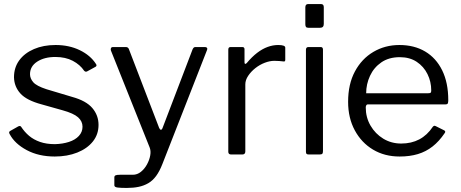

<svg xmlns="http://www.w3.org/2000/svg" viewBox="-20 -762 2272 947"><path d="M395 -413Q375 -443 339 -462Q303 -481 253 -481Q199 -481 163.5 -458Q128 -435 128 -396Q128 -375 144 -356.5Q160 -338 209 -322L336 -284Q405 -265 435.5 -229Q466 -193 466 -146Q466 -99 438 -64Q410 -29 361 -9.5Q312 10 250 10Q171 10 112 -21.5Q53 -53 28 -100Q25 -105 25 -109Q25 -113 30 -116L69 -138Q74 -141 78 -140.5Q82 -140 84 -137Q101 -111 123.5 -92Q146 -73 177.5 -62Q209 -51 251 -51Q289 -52 320 -62Q351 -72 369 -91.5Q387 -111 387 -137Q387 -164 365 -183.5Q343 -203 289 -218L186 -247Q111 -267 80.5 -301Q50 -335 49 -381Q49 -429 75 -464.5Q101 -500 147.5 -520Q194 -540 254 -540Q321 -540 373.5 -514.5Q426 -489 453 -447Q456 -443 456 -439.5Q456 -436 452 -433L410 -410Q406 -408 402.5 -408.5Q399 -409 395 -413Z M605 165Q576 165 560 163Q544 161 544 152V113Q544 106 549.5 103Q555 100 572 100H635Q657 100 675 85.5Q693 71 705 49Q717 27 721 4.5Q725 -18 718 -35L527 -513Q525 -520 527.5 -525Q530 -530 538 -530H600Q606 -530 610 -527.5Q614 -525 616 -519L765 -131Q769 -122 774 -122Q779 -122 783 -134L930 -519Q933 -525 936 -527.5Q939 -530 944 -530H991Q998 -530 1001 -525.5Q1004 -521 1001 -515L781 47Q767 83 750 106Q733 129 711.5 141.5Q690 154 664 159.5Q638 165 605 165Z M1120 0Q1113 0 1109.5 -3.5Q1106 -7 1106 -13V-517Q1106 -530 1117 -530H1175Q1186 -530 1186 -519V-454Q1186 -448 1189 -447Q1192 -446 1197 -451Q1223 -482 1248.5 -501.5Q1274 -521 1300 -530.5Q1326 -540 1352 -540Q1387 -540 1387 -527V-467Q1387 -457 1378 -459Q1369 -460 1357.5 -461Q1346 -462 1333 -462Q1311 -462 1286 -452.5Q1261 -443 1239.5 -426Q1218 -409 1204 -388Q1190 -367 1190 -346V-15Q1190 0 1175 0H1120Z M1573 -17Q1573 -7 1569.5 -3.5Q1566 0 1555 0H1504Q1495 0 1492 -3Q1489 -6 1489 -14V-516Q1489 -530 1501 -530H1562Q1573 -530 1573 -517ZM1577 -644Q1577 -625 1559 -625H1501Q1492 -625 1489 -629.5Q1486 -634 1486 -642V-726Q1486 -742 1500 -742H1563Q1577 -742 1577 -727Z M1784 -232Q1784 -183 1807.5 -142.5Q1831 -102 1870.5 -78Q1910 -54 1959 -54Q2009 -54 2048 -74.5Q2087 -95 2115 -137Q2119 -141 2121.5 -141.5Q2124 -142 2129 -140L2171 -119Q2180 -114 2173 -105Q2146 -65 2113.5 -39.5Q2081 -14 2041 -2Q2001 10 1951 10Q1877 10 1820 -24Q1763 -58 1730 -119Q1697 -180 1697 -260Q1697 -347 1730.5 -409.5Q1764 -472 1821.5 -506Q1879 -540 1950 -540Q2023 -540 2077 -508Q2131 -476 2161 -415Q2191 -354 2191 -268Q2191 -261 2189.5 -254Q2188 -247 2176 -247H1793Q1789 -247 1786.5 -242.5Q1784 -238 1784 -232ZM2090 -302Q2101 -302 2104 -304.5Q2107 -307 2107 -316Q2107 -359 2088.5 -396.5Q2070 -434 2035.5 -457Q2001 -480 1952 -480Q1898 -480 1861 -454.5Q1824 -429 1805 -388Q1786 -347 1786 -302Z"/></svg>

Font: Libre Franklin Thin
Style: Regular
Weight: 400
Version: Version 3.000